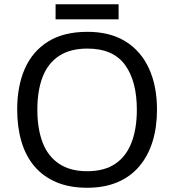

<svg xmlns="http://www.w3.org/2000/svg" viewBox="-20 -875 821 905"><path d="M720 -358Q720 -275 699 -207.5Q678 -140 636.5 -91Q595 -42 533.5 -16Q472 10 391 10Q307 10 245 -16.5Q183 -43 142 -91.5Q101 -140 81 -208Q61 -276 61 -359Q61 -469 97 -551Q133 -633 206.5 -679Q280 -725 392 -725Q499 -725 572 -679.5Q645 -634 682.5 -551.5Q720 -469 720 -358ZM156 -358Q156 -268 181 -203Q206 -138 258.5 -103Q311 -68 391 -68Q472 -68 523.5 -103Q575 -138 600 -203Q625 -268 625 -358Q625 -493 569 -569.5Q513 -646 392 -646Q311 -646 258.5 -611.5Q206 -577 181 -512.5Q156 -448 156 -358ZM539 -855V-784H242V-855Z"/></svg>

Font: Noto Sans Myanmar
Style: Regular
Weight: 400
Designer: Monotype Design Team
Foundry: Monotype Imaging Inc.
Version: Version 2.107